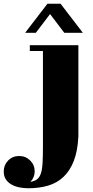

<svg xmlns="http://www.w3.org/2000/svg" viewBox="-98 -744 497 1024"><path d="M225 -724 344 -569H245L169 -669L93 -569H36L155 -724ZM-78 170Q-78 136 -54.5 112Q-31 88 4 88Q39 88 63 112Q87 136 87 170Q87 186 81 200.5Q75 215 64 226Q87 222 100 212Q113 202 120 181Q127 160 129 125Q131 90 131 36V-472H61V-503H320V-16Q316 62 295.5 114.5Q275 167 240.5 199.5Q206 232 158.5 246Q111 260 52 260Q29 260 6 255.5Q-17 251 -36 240.5Q-55 230 -66.5 213Q-78 196 -78 170Z"/></svg>

Font: Cafe24 ClassicType
Style: Regular
Weight: 400
Designer: Cafe24 thkim, hmlim, mnelim & 4IR
Foundry: Cafe24
Version: Version 1.000